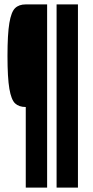

<svg xmlns="http://www.w3.org/2000/svg" viewBox="-20 -708 421 872"><path d="M14 -454Q14 -553 22.5 -603.5Q31 -654 48.5 -671Q66 -688 97 -688H194V144H97V-222Q66 -222 48.5 -238.5Q31 -255 22.5 -305Q14 -355 14 -454ZM237 144V-688H334V144Z"/></svg>

Font: Saira Ultra Condensed Black
Style: Regular
Weight: 900
Width: 1
Designer: Hector Gatti with collaboration of the Omnibus-Type team
Foundry: Omnibus-Type
Version: Version 1.001; ttfautohint (v1.8)